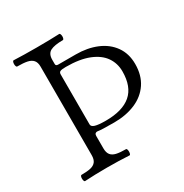

<svg xmlns="http://www.w3.org/2000/svg" viewBox="-157 -789 876 915"><g transform="rotate(-30 281.0 -331.5)"><path d="M43 -14.2Q43 -21 44.9 -25.9Q46.9 -30.8 49.8 -30.8Q82 -30.8 100.8 -35.2Q119.6 -39.6 129.4 -52Q139.2 -64.5 139.2 -87.9V-575.2Q139.2 -598.1 128.7 -610.4Q118.2 -622.6 97.7 -627Q77.1 -631.3 42.5 -631.3Q39.6 -631.3 37.6 -636.5Q35.6 -641.6 35.6 -648.4Q35.6 -655.3 37.6 -660.4Q39.6 -665.5 42.5 -665.5Q95.2 -663.1 168.5 -663.1Q242.2 -663.1 294.4 -665.5Q297.4 -665 299.3 -659.9Q301.3 -654.8 301.3 -647.9Q301.3 -641.1 299.3 -636.2Q297.4 -631.3 294.4 -631.3Q247.6 -631.3 225.6 -619.9Q203.6 -608.4 203.6 -575.2V-551.8Q203.6 -541.5 216.8 -541.5H313.5Q377 -541.5 427.5 -520.5Q478 -499.5 507.1 -458.7Q536.1 -418 536.1 -360.8Q536.1 -298.8 507.1 -255.6Q478 -212.4 427 -190.7Q376 -168.9 310.5 -168.9Q237.8 -168.9 219.7 -172.4Q213.4 -173.3 208.5 -169.4Q203.6 -165.5 203.6 -156.7V-87.9Q203.6 -64.5 213.6 -52Q223.6 -39.6 243.2 -35.2Q262.7 -30.8 295.4 -30.8Q298.3 -30.8 300 -25.9Q301.8 -21 301.8 -13.7Q301.8 -6.8 300 -1.7Q298.3 3.4 295.4 3.4Q237.8 0 172.9 0Q107.4 0 49.8 3.4Q46.9 3.4 44.9 -2Q43 -7.3 43 -14.2ZM280.3 -196.3Q372.1 -196.3 418.9 -236.3Q465.8 -276.4 465.8 -360.8Q465.8 -404.8 442.1 -439.2Q418.5 -473.6 368.7 -493.7Q318.8 -513.7 242.7 -513.7Q219.7 -513.7 211.7 -510Q203.6 -506.3 203.6 -495.1V-219.7Q203.6 -207.5 221.7 -201.9Q239.7 -196.3 280.3 -196.3Z"/></g></svg>

Font: JuniusX Light
Style: Regular
Weight: 300
Designer: Peter S. Baker
Foundry: Briery Creek Software
Version: Version 1.008